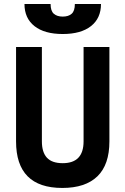

<svg xmlns="http://www.w3.org/2000/svg" viewBox="-20 -928 626 958"><path d="M291 9.8Q60.1 9.8 60.1 -222.7V-693.4H189V-222.7Q189 -168.5 214.1 -141.1Q239.3 -113.8 293 -113.8Q397 -113.8 397 -222.7V-693.4H525.9V-222.7Q525.9 -106.4 466.1 -48.3Q406.2 9.8 291 9.8ZM293 -758.3Q202.1 -758.3 152.1 -797.6Q102.1 -836.9 102.1 -908.2H232.4Q232.4 -873.5 248.5 -859.4Q264.6 -845.2 293 -845.2Q321.8 -845.2 337.6 -859.4Q353.5 -873.5 353.5 -908.2H483.9Q483.9 -836.9 433.8 -797.6Q383.8 -758.3 293 -758.3Z"/></svg>

Font: CaskaydiaMono NF
Style: Bold
Weight: 700
Designer: Aaron Bell
Foundry: Saja Typeworks
Version: Version 2111.001; ttfautohint (v1.8.4);Nerd Fonts 3.1.1